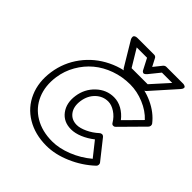

<svg xmlns="http://www.w3.org/2000/svg" viewBox="-254 -1128 1342 1342"><g transform="rotate(45 417.5 -456.5)"><path d="M77.1 -352.1Q93.3 -460.9 158.2 -548.1Q223.1 -635.3 322.8 -684.1Q422.4 -732.9 537.1 -732.9Q623 -732.9 702.9 -696.3Q782.7 -659.7 831.1 -597.2Q836.4 -589.4 835 -579.8Q833.5 -570.3 827.1 -564L669.9 -404.8Q667 -400.9 661.4 -397.2Q655.8 -393.6 646.5 -394.3Q637.2 -395 630.9 -405.8Q608.4 -443.8 573 -467Q537.6 -490.2 504.9 -490.2Q452.6 -490.2 413.6 -453.1Q374.5 -416 365.2 -355Q356.4 -293.5 384.8 -255.6Q413.1 -217.8 464.8 -217.8Q496.1 -217.8 538.8 -237.5Q581.5 -257.3 617.2 -290Q625 -297.4 635 -297.9Q645 -298.3 652.8 -290L766.1 -147Q771.5 -140.6 770.5 -129.9Q769.5 -119.1 762.2 -112.8Q689.5 -44.9 596.4 -4.9Q503.4 35.2 417 35.2Q304.7 35.2 221.2 -14.9Q137.7 -64.9 99.4 -153.6Q61 -242.2 77.1 -352.1ZM127 -352.1Q113.3 -255.9 146 -179Q178.7 -102.1 251.5 -58.6Q324.2 -15.1 423.8 -15.1Q493.7 -15.1 570.8 -45.9Q647.9 -76.7 710.9 -129.9L626 -236.8Q585.9 -205.1 541.5 -186.5Q497.1 -168 458 -168Q383.8 -168 343.5 -221.7Q303.2 -275.4 314.9 -355Q326.2 -433.6 382.3 -486.8Q438.5 -540 512.2 -540Q553.7 -540 591.8 -518.8Q629.9 -497.6 659.2 -460L776.9 -579.1Q733.4 -626.5 665.5 -654.8Q597.7 -683.1 528.8 -683.1Q452.1 -683.1 382.3 -658.2Q312.5 -633.3 260 -589.4Q207.5 -545.4 172.4 -484.1Q137.2 -422.9 127 -352.1ZM310.1 -908.2Q309.1 -909.7 307.9 -912.4Q306.6 -915 305.4 -922.1Q304.2 -929.2 305.7 -934.3Q307.1 -939.5 314.7 -943.8Q322.3 -948.2 335.9 -948.2H501Q506.8 -948.2 512.2 -944.8Q517.6 -941.4 520 -937L550.8 -877.9L598.1 -937Q607.9 -948.2 621.1 -948.2H786.1Q788.1 -948.2 791.3 -948Q794.4 -947.8 800.8 -945.3Q807.1 -942.9 810.3 -939.2Q813.5 -935.5 811.5 -927.2Q809.6 -918.9 799.8 -908.2L641.1 -730Q631.3 -720.2 620.1 -720.2H436Q422.9 -720.2 417 -730ZM377.9 -897.9 455.1 -770H613.8L729 -897.9H627L563 -818.8Q554.7 -809.1 547.6 -805.4Q540.5 -801.8 535.9 -803.7Q531.2 -805.7 527.6 -808.8Q523.9 -812 522.5 -815.4L521 -818.8L480 -897.9Z"/></g></svg>

Font: Trueno Black Outline
Style: Italic
Weight: 900
Width: 6
Designer: Julieta Ulanovsky
Foundry: Julieta Ulanovsky
Version: Version 3.001b | FøM Fix